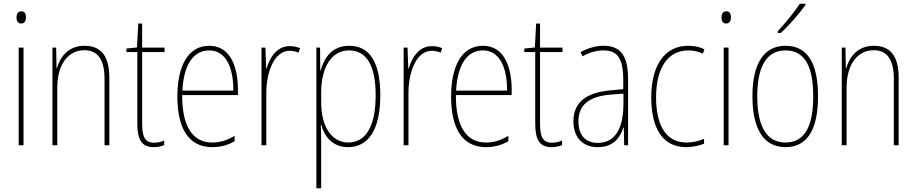

<svg xmlns="http://www.w3.org/2000/svg" viewBox="-20 -784 4943 1036"><path d="M95 -723C75 -723 69 -706 69 -690C69 -672 76 -657 94 -657C112 -657 120 -671 120 -691C120 -707 115 -723 95 -723ZM107 -527H81V0H107Z M436 -537C347 -537 304 -475 287 -416H285L283 -527H263V0H289V-308C289 -445 353 -513 436 -513C503 -513 544 -468 544 -359V0H570V-366C570 -485 522 -537 436 -537Z M811 -14C760 -14 747 -49 747 -119V-503H868V-527H747V-657H726L719 -528L662 -522V-503H721V-120C721 -37 739 10 810 10C834 10 850 5 866 -1V-26C852 -19 832 -14 811 -14Z M1109 -537C992 -537 937 -423 937 -263C937 -97 994 10 1125 10C1173 10 1211 -2 1246 -22V-51C1203 -26 1168 -15 1125 -15C1017 -15 962 -106 963 -271H1264V-298C1264 -424 1223 -537 1109 -537ZM1109 -512C1200 -512 1240 -417 1239 -295H964C972 -440 1026 -512 1109 -512Z M1543 -535C1471 -535 1435 -470 1418 -414H1416L1412 -527H1391V0H1417V-283C1417 -394 1459 -510 1543 -510C1562 -510 1578 -505 1591 -500L1599 -524C1582 -532 1562 -535 1543 -535Z M1864 -537C1771 -537 1729 -472 1710 -403H1708L1707 -527H1687V232H1713V-21C1713 -56 1712 -88 1711 -110H1714C1729 -51 1772 10 1858 10C1965 10 2032 -80 2032 -270C2032 -449 1974 -537 1864 -537ZM1863 -512C1960 -512 2007 -427 2007 -270C2007 -86 1944 -15 1859 -15C1773 -15 1713 -96 1713 -232V-284C1713 -418 1767 -512 1863 -512Z M2310 -535C2238 -535 2202 -470 2185 -414H2183L2179 -527H2158V0H2184V-283C2184 -394 2226 -510 2310 -510C2329 -510 2345 -505 2358 -500L2366 -524C2349 -532 2329 -535 2310 -535Z M2586 -537C2469 -537 2414 -423 2414 -263C2414 -97 2471 10 2602 10C2650 10 2688 -2 2723 -22V-51C2680 -26 2645 -15 2602 -15C2494 -15 2439 -106 2440 -271H2741V-298C2741 -424 2700 -537 2586 -537ZM2586 -512C2677 -512 2717 -417 2716 -295H2441C2449 -440 2503 -512 2586 -512Z M2958 -14C2907 -14 2894 -49 2894 -119V-503H3015V-527H2894V-657H2873L2866 -528L2809 -522V-503H2868V-120C2868 -37 2886 10 2957 10C2981 10 2997 5 3013 -1V-26C2999 -19 2979 -14 2958 -14Z M3236 -537C3195 -537 3151 -524 3113 -503L3123 -480C3166 -504 3203 -512 3236 -512C3311 -512 3343 -471 3343 -351V-303L3270 -296C3146 -284 3074 -234 3074 -129C3074 -53 3115 10 3205 10C3291 10 3327 -43 3344 -96H3346L3348 0H3369V-356C3369 -486 3328 -537 3236 -537ZM3270 -273 3344 -279V-220C3343 -98 3304 -13 3205 -13C3139 -13 3101 -55 3101 -129C3101 -219 3160 -263 3270 -273Z M3682 10C3717 10 3754 2 3779 -9V-35C3750 -22 3716 -15 3684 -15C3568 -15 3520 -117 3520 -258C3520 -422 3587 -512 3694 -512C3721 -512 3748 -507 3772 -494L3781 -518C3755 -531 3727 -537 3693 -537C3569 -537 3494 -435 3494 -258C3494 -97 3552 10 3682 10Z M3899 -723C3879 -723 3873 -706 3873 -690C3873 -672 3880 -657 3898 -657C3916 -657 3924 -671 3924 -691C3924 -707 3919 -723 3899 -723ZM3911 -527H3885V0H3911Z M4326 -757V-764H4296C4263 -715 4222 -665 4177 -616V-606H4193C4236 -645 4292 -709 4326 -757ZM4394 -264C4394 -428 4346 -537 4219 -537C4101 -537 4040 -440 4040 -265C4040 -88 4100 10 4219 10C4337 10 4394 -87 4394 -264ZM4066 -265C4066 -423 4115 -512 4219 -512C4329 -512 4368 -413 4368 -265C4368 -102 4322 -15 4218 -15C4114 -15 4066 -107 4066 -265Z M4695 -537C4606 -537 4563 -475 4546 -416H4544L4542 -527H4522V0H4548V-308C4548 -445 4612 -513 4695 -513C4762 -513 4803 -468 4803 -359V0H4829V-366C4829 -485 4781 -537 4695 -537Z"/></svg>

Font: Noto Sans Thai Cond Thin
Style: Regular
Weight: 100
Width: 3
Designer: Monotype Design Team
Foundry: Monotype Imaging Inc.
Version: Version 2.002